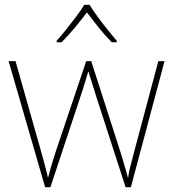

<svg xmlns="http://www.w3.org/2000/svg" viewBox="-20 -783 725 804"><path d="M380 -388Q376 -401 372.5 -412.5Q369 -424 365.5 -434.5Q362 -445 358.5 -457Q355 -469 351 -482H349Q345 -469 341.5 -457Q338 -445 334.5 -433.5Q331 -422 327.5 -411Q324 -400 320 -388L191 1H169L16 -527H45L150 -156Q159 -125 164 -105.5Q169 -86 173 -71.5Q177 -57 180 -41H182Q185 -53 188 -64Q191 -75 194.5 -87.5Q198 -100 203.5 -116.5Q209 -133 216 -156L341 -527H362L481 -157Q489 -132 495 -111.5Q501 -91 506 -74Q511 -57 515 -41H517Q519 -57 522.5 -72.5Q526 -88 531.5 -108Q537 -128 544 -156L643 -527H669L528 1H506ZM355 -763Q367 -743 387 -715.5Q407 -688 429 -660.5Q451 -633 469 -612V-606H448Q420 -634 392.5 -668.5Q365 -703 344 -731Q323 -703 294.5 -668.5Q266 -634 238 -606H217V-612Q236 -633 258 -660.5Q280 -688 300.5 -715.5Q321 -743 333 -763Z"/></svg>

Font: Noto Sans Armenian Thin
Style: Regular
Weight: 250
Version: Version 2.007